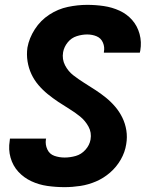

<svg xmlns="http://www.w3.org/2000/svg" viewBox="-20 -763 616 791"><path d="M246 8Q278 8 311 3Q344 -2 375.5 -15.5Q407 -29 433.5 -52Q460 -75 477.5 -105.5Q495 -136 500 -169Q505 -198 500.5 -226Q496 -254 484 -278.5Q472 -303 454.5 -323.5Q437 -344 416 -361Q395 -378 372.5 -392.5Q350 -407 327 -421.5Q304 -436 282.5 -452.5Q261 -469 248 -494Q235 -519 240 -548Q244 -570 259 -588.5Q274 -607 296 -614Q318 -621 339 -621Q360 -621 378 -613.5Q396 -606 404 -587.5Q412 -569 408 -549V-546H556Q557 -551 558 -555Q564 -590 555 -623Q546 -656 524.5 -680.5Q503 -705 472.5 -719Q442 -733 408 -738Q374 -743 339 -743Q300 -743 259.5 -734.5Q219 -726 183 -702.5Q147 -679 123.5 -642.5Q100 -606 93 -567Q89 -538 93.5 -510Q98 -482 109.5 -457.5Q121 -433 138.5 -412.5Q156 -392 177 -375Q198 -358 220.5 -343Q243 -328 266 -314Q289 -300 310 -283Q331 -266 344.5 -241.5Q358 -217 353 -188Q349 -165 332 -146Q315 -127 292 -120.5Q269 -114 246 -114Q224 -114 204 -121Q184 -128 175 -147.5Q166 -167 169 -188L170 -192H21Q20 -187 20 -183Q14 -147 23.5 -113.5Q33 -80 55.5 -55.5Q78 -31 109 -16.5Q140 -2 175 3Q210 8 246 8Z"/></svg>

Font: Iosevka Sparkle Heavy
Style: Italic
Weight: 900
Italic angle: -9°
Designer: Belleve Invis
Foundry: Belleve Invis
Version: Version 4.5.0; ttfautohint (v1.8.3)